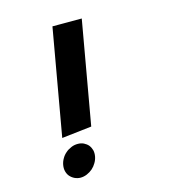

<svg xmlns="http://www.w3.org/2000/svg" viewBox="-112 -846 873 949"><g transform="rotate(-15 325.0 -371.0)"><path d="M392.5 -750H242.5L146.5 -204.5L299.5 -222ZM117 -43Q121 -27 130 -16.5Q140 -5 153.5 1.5Q168.5 8.5 184 8.5Q200.5 8.5 217 1.5Q233.5 -5.5 246 -16.5Q259 -28 267.5 -43Q276.5 -58 279.5 -74.5Q282.5 -92 279 -106.5Q275 -121 266 -132.5Q257 -143 243 -150Q230 -156.5 212.5 -156.5Q194.5 -156.5 179.5 -150Q161.5 -142.5 150.5 -132.5Q137 -121.5 128.5 -106.5Q119.5 -91.5 116.5 -74.5Q113.5 -57.5 117 -43Z"/></g></svg>

Font: B612
Style: Regular
Weight: 700
Italic angle: -10°
Designer: Nicolas Chauveau, Thomas Paillot, Jonathan Favre-Lamarine, Jean-Luc Vinot
Foundry: AIRBUS
Version: Version 1.008